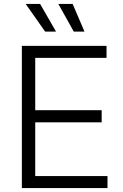

<svg xmlns="http://www.w3.org/2000/svg" viewBox="-20 -962 630 982"><path d="M91.8 0V-727.5H524.9V-666H160.2V-398.4H500V-336.4H160.2V-61.5H529.8V0ZM357.4 -800.3 278.3 -941.9H351.6L412.1 -800.3ZM210.9 -800.3 111.3 -941.9H185.1L266.6 -800.3Z"/></svg>

Font: Inter 18pt Light
Style: Regular
Weight: 300
Designer: Rasmus Andersson
Foundry: rsms
Version: Version 4.001;git-66647c0bb